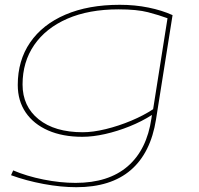

<svg xmlns="http://www.w3.org/2000/svg" viewBox="-20 -560 828 800"><path d="M26 170 35 150Q91 174 161 188Q231 202 295 202Q432 202 512 133Q592 64 611 -67L613 -81Q571 -54 520 -33.5Q469 -13 418 -1.5Q367 10 323 10Q241 10 180.5 -16.5Q120 -43 87 -91.5Q54 -140 54 -206Q54 -308 105.5 -383Q157 -458 252.5 -499Q348 -540 479 -540Q542 -540 598.5 -528.5Q655 -517 699 -497L630 -62Q608 77 525 148.5Q442 220 298 220Q234 220 161.5 206.5Q89 193 26 170ZM678 -484Q643 -497 597 -509Q551 -521 474 -521Q350 -521 260.5 -482Q171 -443 122.5 -372.5Q74 -302 74 -208Q74 -117 141 -63Q208 -9 325 -9Q367 -9 420.5 -22Q474 -35 526.5 -57Q579 -79 618 -105Z"/></svg>

Font: Georama Extra Expanded Thin
Style: Italic
Weight: 100
Width: 8
Italic angle: -9°
Designer: Jean-Baptiste Levee
Foundry: Production Type
Version: Version 1.000